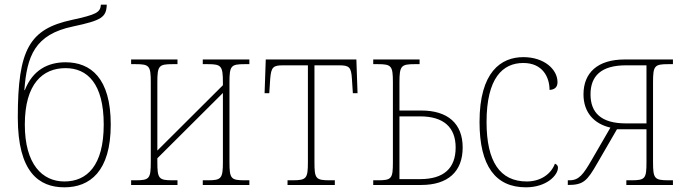

<svg xmlns="http://www.w3.org/2000/svg" viewBox="-20 -790 2933 820"><path d="M255 10C363 10 453 -57 453 -258C453 -457 367 -524 260 -524C186 -524 120 -492 86 -405H84C95 -550 128 -643 292 -677C414 -703 434 -716 436 -770H411C408 -737 393 -728 287 -705C106 -666 56 -580 56 -288C56 -55 146 10 255 10ZM255 -15C161 -15 86 -88 86 -258C86 -433 163 -499 260 -499C353 -499 423 -433 423 -258C423 -82 351 -15 255 -15Z M540 0H738V-20H717C658 -20 652 -27 652 -98V-114L932 -393V-98C932 -27 925 -20 867 -20H846V0H1045V-20H1025C966 -20 960 -27 960 -98V-438C960 -509 966 -516 1025 -516H1045V-536H846V-516H867C925 -516 932 -509 932 -438V-426L652 -147V-438C652 -509 658 -516 717 -516H738V-536H540V-516H559C618 -516 624 -509 624 -438V-98C624 -27 618 -20 559 -20H540Z M1208 0H1410V-20H1389C1328 -20 1323 -27 1323 -98V-511H1428C1471 -511 1480 -504 1483 -453L1487 -392H1507L1502 -536H1115L1110 -392H1130L1134 -453C1138 -504 1147 -511 1189 -511H1295V-98C1295 -27 1289 -20 1228 -20H1208Z M1574 0H1779C1893 0 1956 -57 1956 -160C1956 -262 1893 -318 1779 -318H1686V-438C1686 -509 1693 -516 1751 -516H1772V-536H1574V-516H1593C1652 -516 1658 -509 1658 -438V-98C1658 -27 1653 -20 1593 -20H1574ZM1686 -25V-293H1774C1875 -293 1926 -246 1926 -160C1926 -71 1875 -25 1774 -25Z M2226 10C2315 10 2363 -42 2363 -74C2363 -82 2358 -88 2350 -91C2333 -45 2287 -15 2230 -15C2115 -15 2058 -100 2058 -269C2058 -457 2127 -521 2215 -521C2297 -521 2327 -461 2327 -406C2348 -407 2361 -417 2361 -439C2361 -494 2304 -546 2215 -546C2120 -546 2028 -483 2028 -269C2028 -80 2097 10 2226 10Z M2405 0C2471 0 2487 -16 2531 -93L2615 -238H2741V-98C2741 -27 2736 -20 2675 -20H2655V0H2854V-20H2836C2775 -20 2769 -27 2769 -98V-438C2769 -509 2775 -516 2834 -516H2854V-536H2648C2532 -536 2472 -479 2472 -387C2472 -310 2517 -261 2587 -245L2507 -107C2471 -45 2453 -20 2412 -20H2405ZM2653 -263C2547 -263 2502 -309 2502 -387C2502 -465 2547 -511 2653 -511H2741V-263Z"/></svg>

Font: Noto Serif SemiCondensed Thin
Style: Regular
Weight: 100
Width: 4
Designer: Monotype Design Team
Foundry: Monotype Imaging Inc.
Version: Version 2.015